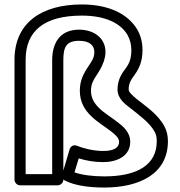

<svg xmlns="http://www.w3.org/2000/svg" viewBox="-20 -806 806 861"><path d="M264 -2C266 1 269 3 272 4C317 27 383 35 447 35C604 35 733 -25 733 -173C733 -197 728 -220 717 -240C687 -295 634 -329 593 -362C571 -380 557 -394 557 -405C557 -433 568 -449 584 -471C605 -500 619 -533 619 -581C619 -614 612 -644 597 -671C554 -746 464 -786 347 -786C164 -786 45 -702 45 -538V0C45 11 55 25 70 25H239C250 25 264 15 264 0ZM264 -41V-536C264 -595 277 -623 335 -623C382 -623 403 -602 403 -573C403 -562 401 -554 399 -548C386 -511 338 -476 338 -399C338 -299 424 -259 478 -217C500 -200 514 -186 514 -170C514 -147 496 -129 443 -129C398 -129 353 -141 326 -152C306 -160 295 -146 292 -136ZM335 -673C243 -673 214 -606 214 -536V-25H95V-538C95 -668 179 -736 347 -736C454 -736 523 -701 553 -647C563 -628 569 -607 569 -581C569 -543 560 -522 544 -500C527 -478 507 -449 507 -405C507 -361 545 -337 562 -323C606 -288 650 -257 673 -216C680 -204 683 -190 683 -173C683 -67 597 -15 447 -15C398 -15 348 -21 314 -33L333 -96C364 -86 402 -79 443 -79C503 -79 564 -105 564 -170C564 -215 529 -241 509 -257C481 -279 447 -299 426 -320C404 -341 388 -365 388 -399C388 -454 424 -468 446 -532C450 -545 453 -558 453 -573C453 -637 399 -673 335 -673Z"/></svg>

Font: Asimov
Style: XWidOu
Weight: 500
Designer: Google
Version: Version 2.000980; 2014